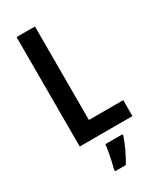

<svg xmlns="http://www.w3.org/2000/svg" viewBox="-231 -789 905 1085"><g transform="rotate(-30 221.0 -246.5)"><path d="M77 0V-714H197V-104H421V0ZM321 71Q309 106 290 146.5Q271 187 250 221H180V209Q185 191 191 164.5Q197 138 202 110Q207 82 209 61H321Z"/></g></svg>

Font: Noto Sans Kannada Condensed SemiBold
Style: Regular
Weight: 600
Width: 3
Designer: Jelle Bosma - Monotype Design Team
Foundry: Monotype Imaging Inc.
Version: Version 2.005; ttfautohint (v1.8.4.7-5d5b)